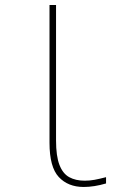

<svg xmlns="http://www.w3.org/2000/svg" viewBox="-20 -734 540 764"><path d="M313 10Q251 10 214 -29.5Q177 -69 177 -166V-714H203V-175Q203 -113 216.5 -78Q230 -43 255.5 -29Q281 -15 317 -15Q337 -15 356 -18.5Q375 -22 402 -29V-4Q354 10 313 10Z"/></svg>

Font: Noto Sans Mono ExtraCondensed Thin
Style: Regular
Weight: 100
Width: 2
Designer: Monotype Design Team
Foundry: Monotype Imaging Inc.
Version: Version 2.014; ttfautohint (v1.8.4.7-5d5b)